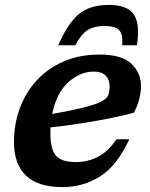

<svg xmlns="http://www.w3.org/2000/svg" viewBox="-20 -751 611 783"><path d="M507.5 -183Q456 -73.5 387 -30.8Q318 12 235 12Q135 12 86 -34.8Q37 -81.5 37 -171Q37 -245 61 -310Q85 -375 130.5 -424Q176 -473 240.5 -500.8Q305 -528.5 385.5 -528.5Q477.5 -528.5 516.2 -491Q555 -453.5 555 -400.5Q555 -374.5 547.8 -346.2Q540.5 -318 525.5 -291Q441.5 -269.5 353.8 -254.8Q266 -240 186 -231.5Q185.5 -220.5 185.5 -209Q185.5 -141 208.8 -115.5Q232 -90 289 -90Q337.5 -90 379 -111.2Q420.5 -132.5 455 -183ZM363 -459Q306.5 -459 258 -415Q209.5 -371 193 -286Q278 -301.5 325.8 -313.8Q373.5 -326 395 -337.8Q416.5 -349.5 421.8 -364Q427 -378.5 427 -399Q427 -426.5 411 -442.8Q395 -459 363 -459ZM406.5 -645Q363.5 -645 337.2 -628.2Q311 -611.5 287 -566.5H217.5Q245 -629.5 274 -665.2Q303 -701 339 -716Q375 -731 423 -731Q500 -731 526 -691.5Q552 -652 538.5 -566.5H478.5Q481.5 -611.5 465.8 -628.2Q450 -645 406.5 -645Z"/></svg>

Font: Newsreader Caption SemiBold
Style: Italic
Weight: 600
Italic angle: -17°
Designer: Hugues Gentile
Foundry: Production Type
Version: Version 1.001